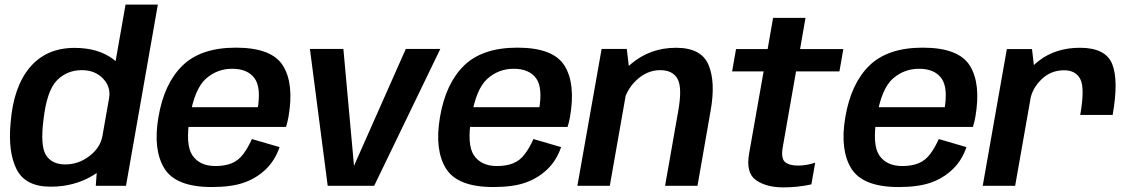

<svg xmlns="http://www.w3.org/2000/svg" viewBox="-20 -805 4900 832"><path d="M395 0H526L664 -785H524L401.5 -88.5ZM199.5 4Q302 4 383.2 -45Q464.5 -94 474.5 -151L424 -216.5Q415.5 -166 368 -129.2Q320.5 -92.5 263 -92.5Q204.5 -92.5 179.2 -133Q154 -173.5 168.5 -287Q183 -412 226.5 -456.5Q270 -501 335 -501Q392 -501 426.8 -464.2Q461.5 -427.5 452.5 -378L525.5 -442.5Q536 -499.5 470.8 -548.5Q405.5 -597.5 303 -597.5Q180.5 -597.5 109.2 -512.8Q38 -428 26 -273Q14 -146.5 52 -71.2Q90 4 199.5 4Z M897.5 5.5 914 -85.5Q845 -85.5 813.8 -131.8Q782.5 -178 802.5 -297Q823 -420 871.8 -463.5Q920.5 -507 986 -507Q1052.5 -507 1082.8 -466.2Q1113 -425.5 1095.5 -327.5L1103.5 -340.5H796.5L781.5 -255H1219.5Q1225.5 -274 1230 -298Q1255 -441.5 1206.5 -520Q1158 -598.5 1002 -598.5Q850.5 -598.5 770.8 -520.8Q691 -443 666.5 -297Q642.5 -156 692.2 -75.2Q742 5.5 897.5 5.5ZM914 -85.5 897.5 5.5Q981 5.5 1034.8 -12.8Q1088.5 -31 1129.8 -69.5Q1171 -108 1191.5 -167.5L1071.5 -202.5Q1055.5 -166 1034.5 -137.8Q1013.5 -109.5 983.8 -97.5Q954 -85.5 914 -85.5Z M1400 0H1601.5L1888 -593H1738.5L1514 -86.5L1468 -593H1323Z M2117.5 5.5 2134 -85.5Q2065 -85.5 2033.8 -131.8Q2002.5 -178 2022.5 -297Q2043 -420 2091.8 -463.5Q2140.5 -507 2206 -507Q2272.5 -507 2302.8 -466.2Q2333 -425.5 2315.5 -327.5L2323.5 -340.5H2016.5L2001.5 -255H2439.5Q2445.5 -274 2450 -298Q2475 -441.5 2426.5 -520Q2378 -598.5 2222 -598.5Q2070.5 -598.5 1990.8 -520.8Q1911 -443 1886.5 -297Q1862.5 -156 1912.2 -75.2Q1962 5.5 2117.5 5.5ZM2134 -85.5 2117.5 5.5Q2201 5.5 2254.8 -12.8Q2308.5 -31 2349.8 -69.5Q2391 -108 2411.5 -167.5L2291.5 -202.5Q2275.5 -166 2254.5 -137.8Q2233.5 -109.5 2203.8 -97.5Q2174 -85.5 2134 -85.5Z M2482 0H2622.5L2708.5 -488.5L2696 -593H2587ZM2862 0H3002.5L3059.5 -326Q3081.5 -450 3050.2 -524Q3019 -598 2909.5 -598Q2796 -598 2712.8 -526.5Q2629.5 -455 2616 -379L2678 -344Q2690.5 -413 2737.2 -457Q2784 -501 2840.5 -501Q2895.5 -501 2916.2 -462.8Q2937 -424.5 2919 -324Z M3374.5 7Q3437 7 3496 -6L3512.5 -100Q3475 -87.5 3438 -87.5Q3399.5 -87.5 3381.2 -103.5Q3363 -119.5 3372.5 -170.5L3429.5 -495.5H3617.5L3634.5 -592.5H3447L3470.5 -727.5H3330L3306.5 -592.5H3169.5L3152.5 -495.5H3289L3226 -139Q3211.5 -55.5 3256.2 -24.2Q3301 7 3374.5 7Z M3874 5.5 3890.5 -85.5Q3821.5 -85.5 3790.2 -131.8Q3759 -178 3779 -297Q3799.5 -420 3848.2 -463.5Q3897 -507 3962.5 -507Q4029 -507 4059.2 -466.2Q4089.5 -425.5 4072 -327.5L4080 -340.5H3773L3758 -255H4196Q4202 -274 4206.5 -298Q4231.5 -441.5 4183 -520Q4134.5 -598.5 3978.5 -598.5Q3827 -598.5 3747.2 -520.8Q3667.5 -443 3643 -297Q3619 -156 3668.8 -75.2Q3718.5 5.5 3874 5.5ZM3890.5 -85.5 3874 5.5Q3957.5 5.5 4011.2 -12.8Q4065 -31 4106.2 -69.5Q4147.5 -108 4168 -167.5L4048 -202.5Q4032 -166 4011 -137.8Q3990 -109.5 3960.2 -97.5Q3930.5 -85.5 3890.5 -85.5Z M4661 -307H4801.5Q4828 -457 4799.5 -527.5Q4771 -598 4660 -598Q4555.5 -598 4482.5 -542.2Q4409.5 -486.5 4395 -405.5L4444 -371.5Q4452.5 -421.5 4493 -461Q4533.5 -500.5 4591 -500.5Q4641.5 -500.5 4661.5 -461.8Q4681.5 -423 4661 -307ZM4238.5 0H4379L4464.5 -485L4452 -592.5H4343Z"/></svg>

Font: Anybody UltraCondensed Thin SemiBold
Style: Italic
Weight: 600
Italic angle: -10°
Version: Version 1.111